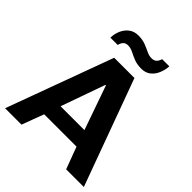

<svg xmlns="http://www.w3.org/2000/svg" viewBox="-241 -1027 1167 1167"><g transform="rotate(45 342.5 -443.0)"><path d="M4 0 256 -686H430L681 0H529L476 -142H198L145 0ZM234 -247H439L339 -532H335ZM153 -756Q154 -790 167 -819.5Q180 -849 204.5 -867.5Q229 -886 264 -886Q301 -886 327.5 -875.5Q354 -865 375.5 -854.5Q397 -844 418 -844Q440 -844 451.5 -855.5Q463 -867 468 -886H530Q528 -854 515.5 -823.5Q503 -793 479 -774Q455 -755 419 -755Q382 -755 355 -766Q328 -777 306.5 -788Q285 -799 262 -799Q243 -799 232 -788Q221 -777 216 -756Z"/></g></svg>

Font: Chivo SemiBold
Style: Regular
Weight: 600
Designer: Hector Gatti
Foundry: Omnibus-Type
Version: Version 2.002